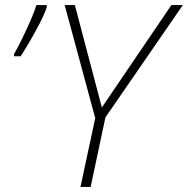

<svg xmlns="http://www.w3.org/2000/svg" viewBox="-20 -734 738 754"><path d="M296 0 354 -270 234 -714H274L380 -312L653 -714H698L394 -273L336 0ZM35 -513V-521Q49 -546 65.5 -579.5Q82 -613 97.5 -648Q113 -683 123 -714H164L163 -704Q153 -675 135 -640.5Q117 -606 97.5 -572.5Q78 -539 61 -513Z"/></svg>

Font: Noto Sans Disp ExtLt
Style: Italic
Weight: 200
Italic angle: -12°
Designer: Monotype Design Team
Foundry: Monotype Imaging Inc.
Version: Version 2.000;GOOG;noto-source:20170915:90ef993387c0